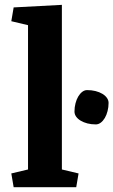

<svg xmlns="http://www.w3.org/2000/svg" viewBox="-20 -783 474 803"><path d="M97.2 -677.7 27.3 -694.3 37.1 -752 238.8 -762.7V-74.2L308.6 -57.6L298.8 0H37.1L27.3 -57.6L97.2 -74.2ZM291.5 -316.4Q291.5 -334.5 295.7 -350.6Q299.8 -366.7 307.1 -379.2Q314.5 -391.6 324 -398.9Q333.5 -406.2 344.2 -406.2Q363.3 -406.2 379.6 -402.1Q396 -397.9 408.2 -390.6Q420.4 -383.3 427.2 -373.5Q434.1 -363.8 434.1 -352.5Q434.1 -335 429.9 -318.6Q425.8 -302.2 418.5 -289.8Q411.1 -277.3 401.4 -270Q391.6 -262.7 380.9 -262.7Q361.8 -262.7 345.7 -266.8Q329.6 -271 317.4 -278.3Q305.2 -285.6 298.3 -295.4Q291.5 -305.2 291.5 -316.4Z"/></svg>

Font: Noticia Text
Style: Bold
Weight: 700
Designer: JM Sole
Foundry: JM Sole
Version: Version 1.003